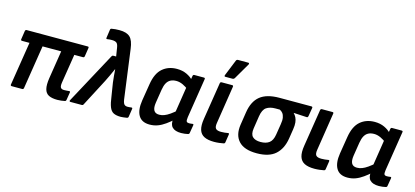

<svg xmlns="http://www.w3.org/2000/svg" viewBox="-60 -1163 3520 1627"><g transform="rotate(15 1700.0 -349.5)"><path d="M476.9 12Q429.9 12 401.5 -2Q373.1 -16 364 -51.6Q354.8 -87.2 364.5 -149.7L403 -393.6H239.5L179.2 -11.7Q176.9 0 166.2 0H73.9Q68.9 0 66.1 -3.3Q63.2 -6.7 64.2 -11.7L124.8 -393.6H58.5Q53.5 -393.6 50.8 -396.9Q48.2 -400.2 49.2 -405.3L60.6 -480.4Q62.9 -492.1 74.3 -492.1H609.4Q620.7 -492.1 618.7 -480.4L607 -405.3Q605 -393.6 593.9 -393.6H518L477.8 -140.5Q472.8 -107.8 480.8 -95.5Q488.8 -83.2 510.4 -83.2Q520.8 -83.2 532.3 -84Q543.7 -84.9 554.4 -85.9Q565.8 -87.5 564.1 -75.9L553 -7.4Q550.7 3.6 540.7 4.9Q528 7.6 511 9.8Q494 12 476.9 12Z M1033.3 12Q993.6 12 970 0.1Q946.5 -11.7 933.5 -44.3Q920.5 -76.9 912.8 -138L894.7 -251.6Q891.7 -276.6 888.9 -306.1Q886.1 -335.7 884.1 -365.4H882.8Q870.1 -335.7 855.8 -305.8Q841.5 -275.9 827.2 -246.8L703.4 -9.7Q699.1 0 689 0H589Q583.4 0 581.4 -4Q579.3 -8 582.7 -13.7L825.2 -462.7Q830.2 -472.1 838.9 -472.1H864L852.1 -546.3Q847.4 -577.8 834.1 -587.7Q820.8 -597.5 794.2 -597.5Q784.5 -597.5 774.8 -597Q765.1 -596.5 754.5 -594.5Q741.8 -592.1 744.1 -604.8L754.5 -677.3Q755.5 -687.6 766.6 -689.3Q780.6 -692.3 798.7 -693.7Q816.7 -695 834.4 -695Q897.6 -695 927.3 -666.8Q957.1 -638.6 966 -565.9L1023.5 -137Q1026.8 -116.7 1032.1 -105.4Q1037.4 -94.2 1046.4 -89.8Q1055.4 -85.5 1067.7 -85.5Q1075.4 -85.5 1082.2 -86.2Q1089 -86.9 1098.7 -87.9Q1104.7 -89.2 1107.9 -86.4Q1111.1 -83.5 1109.7 -77.5L1099 -6.7Q1097.3 4.3 1086.3 6Q1071.9 8 1057.8 10Q1043.7 12 1033.3 12Z M1285.8 12Q1216.4 12 1188.4 -36Q1160.4 -83.9 1173.8 -169.6L1198.1 -319.9Q1213.8 -417 1264.6 -460.5Q1315.3 -504.1 1390.4 -504.1Q1438.7 -504.1 1476.2 -486.4Q1513.7 -468.7 1534.7 -444.2L1523.3 -355.9Q1498.7 -376.9 1469.1 -390.6Q1439.6 -404.2 1411.7 -404.2Q1382.1 -404.2 1361.4 -393.4Q1340.6 -382.7 1327.7 -359.8Q1314.8 -336.9 1308.8 -299.3L1290.2 -181.6Q1283.2 -136.1 1296 -113Q1308.7 -89.9 1343.3 -89.9Q1364.9 -89.9 1387.2 -98.2Q1409.4 -106.5 1436.3 -125.3Q1463.2 -144 1497.4 -174.9L1487.4 -88.3Q1453.6 -58.4 1421.8 -35.6Q1390 -12.7 1357.1 -0.4Q1324.2 12 1285.8 12ZM1562.7 12Q1509.3 12 1485 -12.6Q1460.6 -37.1 1468 -88.8L1471.3 -111.2L1469.9 -139.1L1510.3 -397.7L1524 -434.8L1531.7 -480.4Q1532.7 -486.1 1535.8 -489.1Q1539 -492.1 1544 -492.1H1628.2Q1640.6 -492.1 1638.3 -480.4L1583.6 -132.7Q1579.3 -102.1 1585.1 -93.8Q1590.9 -85.5 1606.2 -85.5Q1615.2 -85.5 1623.1 -86.3Q1631.1 -87.2 1637.1 -88.2Q1648.1 -89.9 1645.8 -77.2L1634 -7.4Q1633 2.9 1620.3 5.3Q1606.9 8 1593.5 10Q1580.1 12 1562.7 12Z M1851.9 12Q1797.2 12 1764.7 -4.4Q1732.2 -20.7 1720.8 -57.3Q1709.5 -93.9 1719.2 -154.1L1770.8 -480.4Q1772.8 -492.1 1784.5 -492.1H1876.7Q1888.1 -492.1 1886.1 -480.4L1834.5 -148.4Q1828.8 -112.8 1840.9 -99Q1853.1 -85.2 1887 -85.2Q1902.7 -85.2 1918.8 -86.8Q1935 -88.5 1947.6 -90.9Q1959 -93.2 1957.3 -80.2L1946.3 -9.1Q1944.6 1.3 1934.6 3.3Q1919.2 6.6 1896.6 9.3Q1874 12 1851.9 12ZM1801.7 -545.3Q1795.7 -545.3 1794.6 -549.5Q1793.4 -553.7 1795.7 -559.4L1852.5 -699.6Q1855.2 -706.7 1859.9 -709Q1864.6 -711.3 1871.3 -711.3H1958.9Q1965.5 -711.3 1967.2 -706.7Q1968.9 -702 1965.2 -696.3L1883.9 -557Q1877.2 -545.3 1863.8 -545.3Z M2225.1 12Q2115 12 2066.6 -41.1Q2018.1 -94.1 2032.1 -186.6L2049.4 -298.5Q2064.4 -398 2122.4 -445Q2180.3 -492.1 2291.3 -492.1H2571.3Q2583.6 -492.1 2581.6 -480.4L2569.2 -405.3Q2568.2 -400.2 2565.2 -396.7Q2562.2 -393.2 2556.5 -393.6L2442 -399.9V-397.9Q2454.7 -385.6 2463.7 -367.8Q2472.7 -350 2475.5 -325Q2478.3 -300 2472.7 -265L2459.4 -179.9Q2444.7 -87.7 2389.1 -37.9Q2333.5 12 2225.1 12ZM2232.2 -88.9Q2280.7 -88.9 2308.8 -110.3Q2336.8 -131.8 2345.1 -184L2360 -277.8Q2366.4 -314.4 2362.1 -337.8Q2357.7 -361.3 2346.5 -375.4Q2335.2 -389.5 2319.6 -396.2H2282Q2233.5 -396.2 2203.6 -375.9Q2173.7 -355.6 2164.4 -296.7L2147.5 -185.7Q2139.5 -133.5 2162.4 -111.2Q2185.3 -88.9 2232.2 -88.9Z M2731.9 12Q2677.2 12 2644.7 -4.4Q2612.2 -20.7 2600.8 -57.3Q2589.5 -93.9 2599.2 -154.1L2650.8 -480.4Q2652.8 -492.1 2664.5 -492.1H2756.7Q2768.1 -492.1 2766.1 -480.4L2714.5 -148.4Q2708.8 -112.8 2720.9 -99Q2733.1 -85.2 2767 -85.2Q2782.7 -85.2 2798.8 -86.8Q2815 -88.5 2827.6 -90.9Q2839 -93.2 2837.3 -80.2L2826.3 -9.1Q2824.6 1.3 2814.6 3.3Q2799.2 6.6 2776.6 9.3Q2754 12 2731.9 12Z M3020.8 12Q2951.4 12 2923.4 -36Q2895.4 -83.9 2908.8 -169.6L2933.1 -319.9Q2948.8 -417 2999.6 -460.5Q3050.3 -504.1 3125.4 -504.1Q3173.7 -504.1 3211.2 -486.4Q3248.7 -468.7 3269.7 -444.2L3258.3 -355.9Q3233.7 -376.9 3204.1 -390.6Q3174.6 -404.2 3146.7 -404.2Q3117.1 -404.2 3096.4 -393.4Q3075.6 -382.7 3062.7 -359.8Q3049.8 -336.9 3043.8 -299.3L3025.2 -181.6Q3018.2 -136.1 3031 -113Q3043.7 -89.9 3078.3 -89.9Q3099.9 -89.9 3122.2 -98.2Q3144.4 -106.5 3171.3 -125.3Q3198.2 -144 3232.4 -174.9L3222.4 -88.3Q3188.6 -58.4 3156.8 -35.6Q3125 -12.7 3092.1 -0.4Q3059.2 12 3020.8 12ZM3297.7 12Q3244.3 12 3220 -12.6Q3195.6 -37.1 3203 -88.8L3206.3 -111.2L3204.9 -139.1L3245.3 -397.7L3259 -434.8L3266.7 -480.4Q3267.7 -486.1 3270.8 -489.1Q3274 -492.1 3279 -492.1H3363.2Q3375.6 -492.1 3373.3 -480.4L3318.6 -132.7Q3314.3 -102.1 3320.1 -93.8Q3325.9 -85.5 3341.2 -85.5Q3350.2 -85.5 3358.1 -86.3Q3366.1 -87.2 3372.1 -88.2Q3383.1 -89.9 3380.8 -77.2L3369 -7.4Q3368 2.9 3355.3 5.3Q3341.9 8 3328.5 10Q3315.1 12 3297.7 12Z"/></g></svg>

Font: Sofia Sans Hairline
Style: Italic
Weight: 1
Italic angle: -9°
Designer: Botio Nikoltchev, Ani Petrova
Foundry: lettersoup
Version: Version 4.102